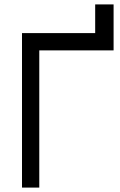

<svg xmlns="http://www.w3.org/2000/svg" viewBox="-20 -850 544 870"><path d="M79.7 0H158V-621.7H494.7V-700H79.7ZM411.3 -830V-667H494.7V-830Z"/></svg>

Font: Unageo Variable
Style: Regular
Weight: 300
Designer: Richard Sepsi
Foundry: Richard Sepsi
Version: Version 2.200